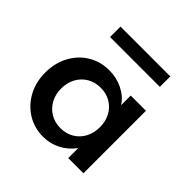

<svg xmlns="http://www.w3.org/2000/svg" viewBox="-194 -924 1112 1112"><g transform="rotate(45 362.0 -368.0)"><path d="M312 16Q370 16 419.2 -9.8Q468.5 -35.5 502.5 -82V0H627V-512H502.5V-433.5Q473 -478 422.2 -503Q371.5 -528 312 -528Q238 -528 180.8 -492.5Q123.5 -457 90.8 -395.5Q58 -334 58 -256.5Q58 -177.5 91.8 -116Q125.5 -54.5 183.2 -19.2Q241 16 312 16ZM347.5 -90.5Q301.5 -90.5 265.5 -112Q229.5 -133.5 209 -170.8Q188.5 -208 188.5 -256Q188.5 -304 209 -341.5Q229.5 -379 265.5 -400.2Q301.5 -421.5 347.5 -421.5Q394 -421.5 429.8 -400.2Q465.5 -379 485.8 -341.8Q506 -304.5 506 -256Q506 -208 485.8 -170.5Q465.5 -133 429.8 -111.8Q394 -90.5 347.5 -90.5ZM178 -667H586V-752.5H178Z"/></g></svg>

Font: Spartan SemiBold
Style: Regular
Weight: 600
Designer: Matt Bailey, Mirko Velimirovic
Foundry: Matt Bailey
Version: Version 1.003; ttfautohint (v1.8.3)